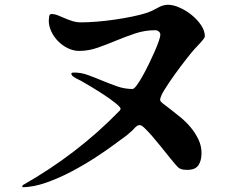

<svg xmlns="http://www.w3.org/2000/svg" viewBox="-20 -760 1040 807"><path d="M73 24 76 18Q189 -46 291.5 -124.5Q394 -203 485 -297L487 -304Q483 -313 462.5 -329Q442 -345 417 -361.5Q392 -378 368 -392.5Q344 -407 333 -413Q322 -420 310 -425.5Q298 -431 287 -439Q280 -444 280 -451Q280 -453 282.5 -454Q285 -455 287 -455Q318 -456 348.5 -445Q379 -434 410 -421Q441 -408 472.5 -397Q504 -386 537 -386Q543 -386 554 -400.5Q565 -415 578 -438Q591 -461 604.5 -488.5Q618 -516 629 -541Q640 -566 647 -586Q654 -606 654 -614Q654 -622 647.5 -627.5Q641 -633 633 -633Q589 -633 548.5 -619.5Q508 -606 468.5 -589.5Q429 -573 390.5 -559.5Q352 -546 313 -546Q289 -546 266 -557Q243 -568 225 -586Q207 -604 196 -627Q185 -650 185 -674Q185 -679 186.5 -690Q188 -701 196 -701Q210 -701 223.5 -695.5Q237 -690 252 -683.5Q267 -677 284 -671.5Q301 -666 321 -666Q349 -666 386.5 -669Q424 -672 462 -677.5Q500 -683 536.5 -690.5Q573 -698 600 -707Q620 -714 642.5 -727Q665 -740 686 -740Q708 -740 735 -728Q762 -716 785.5 -697Q809 -678 825 -654.5Q841 -631 841 -607Q841 -604 837 -598Q828 -586 817.5 -575Q807 -564 797 -553Q786 -541 762.5 -511Q739 -481 714.5 -447Q690 -413 671.5 -383Q653 -353 653 -340Q653 -334 666 -324Q679 -314 698 -299.5Q717 -285 740 -266Q763 -247 782 -224Q801 -201 814 -174Q827 -147 827 -116Q827 -85 814 -65.5Q801 -46 767 -46Q757 -46 750.5 -47Q744 -48 735 -52Q730 -54 717.5 -68.5Q705 -83 689 -103Q673 -123 654.5 -146Q636 -169 619 -188.5Q602 -208 588.5 -221Q575 -234 568 -234Q566 -234 562.5 -233.5Q559 -233 558 -232Q550 -227 544 -220Q538 -213 531 -207Q515 -192 497 -179.5Q479 -167 462 -154Q426 -127 378 -96Q330 -65 278.5 -38Q227 -11 174.5 7.5Q122 26 76 27Z"/></svg>

Font: SoukouMincho
Style: Regular
Weight: 400
Designer: Dr. Ken Lunde (project architect, glyph set definition & overall production); Masataka HATTORI  (production & ideograph 
Foundry: Adobe Systems Incorporated
Version: Version 1.00